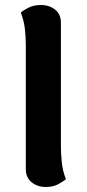

<svg xmlns="http://www.w3.org/2000/svg" viewBox="-20 -731 346 766"><path d="M163 15Q129 15 106 -4Q83 -23 83 -56V-551Q83 -580 79.5 -613.5Q76 -647 63 -681Q72 -689 93 -700Q114 -711 143 -711Q177 -711 200 -692.5Q223 -674 223 -641V-146Q223 -118 226.5 -83.5Q230 -49 243 -16Q234 -8 213 3.5Q192 15 163 15Z"/></svg>

Font: Arima Thin
Style: Bold
Weight: 700
Version: Version 1.100